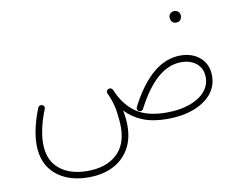

<svg xmlns="http://www.w3.org/2000/svg" viewBox="-85 -678 1321 1044"><g transform="rotate(-10 576.0 -156.0)"><path d="M74.7 24.9Q74.7 -18.6 86.4 -69.6Q98.1 -120.6 119.1 -172.4Q122.1 -179.7 129.2 -182.1Q136.2 -184.6 142.6 -182.1Q149.4 -179.7 152.6 -172.9Q155.8 -166 152.3 -158.7Q132.3 -110.4 121.6 -62.3Q110.8 -14.2 110.8 24.9Q110.8 116.7 168.5 165Q226.1 213.4 323.7 213.4Q425.3 213.4 484.1 161.1Q543 108.9 543 9.8Q543 -28.3 535.9 -76.4Q528.8 -124.5 507.8 -171.9Q505.4 -177.2 502.9 -183.1Q499.5 -190.4 502.7 -197Q505.9 -203.6 512.2 -206.1Q521 -210 529.3 -204.6Q534.2 -202.1 536.1 -196.8Q570.8 -112.8 632.3 -68.8Q693.8 -24.9 801.3 -24.9Q875.5 -24.9 930.2 -44.4Q984.9 -64 1014.6 -98.1Q1044.4 -132.3 1044.4 -176.3Q1044.4 -225.6 1011.2 -253.2Q978 -280.8 926.3 -280.8Q788.6 -280.8 678.7 -66.4Q675.3 -60.1 668.5 -57.6Q661.6 -55.2 655.3 -58.6Q648.9 -61.5 646.2 -68.1Q643.6 -74.7 647 -82Q705.6 -196.8 776.1 -257.1Q846.7 -317.4 929.2 -317.4Q994.6 -317.4 1037.1 -279.8Q1079.6 -242.2 1079.6 -178.2Q1079.6 -121.1 1043.9 -78.9Q1008.3 -36.6 945.6 -13.2Q882.8 10.3 801.3 10.3Q721.7 10.3 665.8 -12.2Q609.9 -34.7 570.8 -76.7Q579.6 -30.3 579.6 8.3Q579.6 83.5 547.6 137.5Q515.6 191.4 458.3 220Q400.9 248.5 323.7 248.5Q210.9 248.5 142.8 189.7Q74.7 130.9 74.7 24.9ZM907.2 -532.2Q907.2 -543 915.5 -552Q923.8 -561 938.5 -561Q948.2 -561 954.6 -557.1Q960.9 -553.2 964.4 -547.9Q969.7 -540 969.7 -531.2Q969.7 -520.5 962.9 -509Q956.1 -497.6 937.5 -497.6Q925.3 -497.6 918.5 -503.7Q911.6 -509.8 909.2 -517.6Q908.7 -521 908 -524.7Q907.2 -528.3 907.2 -532.2Z"/></g></svg>

Font: Mikhak ExtraLight
Style: Regular
Weight: 200
Designer: Amin Abedi
Version: Version 3.3